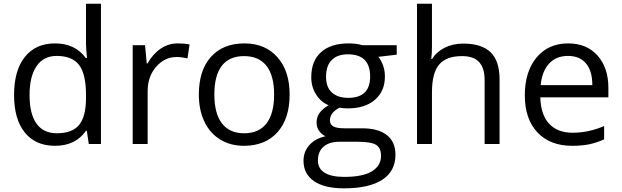

<svg xmlns="http://www.w3.org/2000/svg" viewBox="-20 -780 3368 1040"><path d="M450.2 -71.8H445.8Q389.6 9.8 277.8 9.8Q172.9 9.8 114.5 -62Q56.2 -133.8 56.2 -266.1Q56.2 -398.4 114.7 -471.7Q173.3 -544.9 277.8 -544.9Q386.7 -544.9 444.8 -465.8H451.2L447.8 -504.4L445.8 -542V-759.8H526.9V0H460.9ZM288.1 -58.1Q371.1 -58.1 408.4 -103.3Q445.8 -148.4 445.8 -249V-266.1Q445.8 -379.9 408 -428.5Q370.1 -477.1 287.1 -477.1Q215.8 -477.1 178 -421.6Q140.1 -366.2 140.1 -265.1Q140.1 -162.6 177.7 -110.4Q215.3 -58.1 288.1 -58.1Z M942.9 -544.9Q978.5 -544.9 1006.8 -539.1L995.6 -463.9Q962.4 -471.2 937 -471.2Q872.1 -471.2 825.9 -418.5Q779.8 -365.7 779.8 -287.1V0H698.7V-535.2H765.6L774.9 -436H778.8Q808.6 -488.3 850.6 -516.6Q892.6 -544.9 942.9 -544.9Z M1548.8 -268.1Q1548.8 -137.2 1482.9 -63.7Q1417 9.8 1300.8 9.8Q1229 9.8 1173.3 -23.9Q1117.7 -57.6 1087.4 -120.6Q1057.1 -183.6 1057.1 -268.1Q1057.1 -398.9 1122.6 -471.9Q1188 -544.9 1304.2 -544.9Q1416.5 -544.9 1482.7 -470.2Q1548.8 -395.5 1548.8 -268.1ZM1141.1 -268.1Q1141.1 -165.5 1182.1 -111.8Q1223.1 -58.1 1302.7 -58.1Q1382.3 -58.1 1423.6 -111.6Q1464.8 -165 1464.8 -268.1Q1464.8 -370.1 1423.6 -423.1Q1382.3 -476.1 1301.8 -476.1Q1222.2 -476.1 1181.6 -423.8Q1141.1 -371.6 1141.1 -268.1Z M2128.9 -535.2V-483.9L2029.8 -472.2Q2043.5 -455.1 2054.2 -427.5Q2064.9 -399.9 2064.9 -365.2Q2064.9 -286.6 2011.2 -239.7Q1957.5 -192.9 1863.8 -192.9Q1839.8 -192.9 1818.8 -196.8Q1767.1 -169.4 1767.1 -127.9Q1767.1 -106 1785.2 -95.5Q1803.2 -85 1847.2 -85H1941.9Q2028.8 -85 2075.4 -48.3Q2122.1 -11.7 2122.1 58.1Q2122.1 147 2050.8 193.6Q1979.5 240.2 1842.8 240.2Q1737.8 240.2 1680.9 201.2Q1624 162.1 1624 90.8Q1624 42 1655.3 6.3Q1686.5 -29.3 1743.2 -42Q1722.7 -51.3 1708.7 -70.8Q1694.8 -90.3 1694.8 -116.2Q1694.8 -145.5 1710.4 -167.5Q1726.1 -189.5 1759.8 -210Q1718.3 -227.1 1692.1 -268.1Q1666 -309.1 1666 -361.8Q1666 -449.7 1718.8 -497.3Q1771.5 -544.9 1868.2 -544.9Q1910.2 -544.9 1943.8 -535.2ZM1702.1 89.8Q1702.1 133.3 1738.8 155.8Q1775.4 178.2 1843.8 178.2Q1945.8 178.2 1994.9 147.7Q2043.9 117.2 2043.9 64.9Q2043.9 21.5 2017.1 4.6Q1990.2 -12.2 1916 -12.2H1818.8Q1763.7 -12.2 1732.9 14.2Q1702.1 40.5 1702.1 89.8ZM1746.1 -363.8Q1746.1 -307.6 1777.8 -278.8Q1809.6 -250 1866.2 -250Q1984.9 -250 1984.9 -365.2Q1984.9 -485.8 1864.7 -485.8Q1807.6 -485.8 1776.9 -455.1Q1746.1 -424.3 1746.1 -363.8Z M2605 0V-346.2Q2605 -411.6 2575.2 -443.8Q2545.4 -476.1 2481.9 -476.1Q2397.5 -476.1 2358.6 -430.2Q2319.8 -384.3 2319.8 -279.8V0H2238.8V-759.8H2319.8V-529.8Q2319.8 -488.3 2315.9 -460.9H2320.8Q2344.7 -499.5 2388.9 -521.7Q2433.1 -543.9 2489.7 -543.9Q2587.9 -543.9 2637 -497.3Q2686 -450.7 2686 -349.1V0Z M3078.6 9.8Q2960 9.8 2891.4 -62.5Q2822.8 -134.8 2822.8 -263.2Q2822.8 -392.6 2886.5 -468.8Q2950.2 -544.9 3057.6 -544.9Q3158.2 -544.9 3216.8 -478.8Q3275.4 -412.6 3275.4 -304.2V-252.9H2906.7Q2909.2 -158.7 2954.3 -109.9Q2999.5 -61 3081.5 -61Q3168 -61 3252.4 -97.2V-24.9Q3209.5 -6.3 3171.1 1.7Q3132.8 9.8 3078.6 9.8ZM3056.6 -477.1Q2992.2 -477.1 2953.9 -435.1Q2915.5 -393.1 2908.7 -318.8H3188.5Q3188.5 -395.5 3154.3 -436.3Q3120.1 -477.1 3056.6 -477.1Z"/></svg>

Font: f0_58959 
Style: Regular
Weight: 400
Foundry: Ascender Corporation
Version: Version 1.10